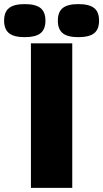

<svg xmlns="http://www.w3.org/2000/svg" viewBox="-80 -910 500 930"><path d="M69.8 -700.2H270V0H69.8ZM-36.1 -871.1Q-12.2 -890.1 40 -890.1Q92.3 -890.1 116.2 -871.1Q140.1 -852.1 140.1 -810.1Q140.1 -768.1 116.2 -749Q92.3 -730 40 -730Q-12.2 -730 -36.1 -749Q-60.1 -768.1 -60.1 -810.1Q-60.1 -852.1 -36.1 -871.1ZM223.9 -871.1Q247.6 -890.1 299.8 -890.1Q352.1 -890.1 376 -871.1Q399.9 -852.1 399.9 -810.1Q399.9 -768.1 376 -749Q352.1 -730 299.8 -730Q247.6 -730 223.9 -749Q200.2 -768.1 200.2 -810.1Q200.2 -852.1 223.9 -871.1Z"/></svg>

Font: Fivo Sans Heavy
Style: Regular
Weight: 900
Designer: Alexander Slobzheninov
Foundry: Alexander Slobzheninov
Version: 1.0